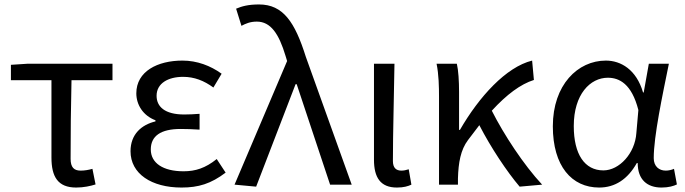

<svg xmlns="http://www.w3.org/2000/svg" viewBox="-20 -829 3075 862"><path d="M322 13C356 13 387 6 409 -1L395 -71C377 -66 360 -63 342 -63C312 -63 297 -78 297 -116C297 -226 298 -346 301 -469H485V-543H106L29 -538V-469H211V-122C211 -35 240 13 322 13Z M795 13C871 13 927 -4 993 -54L953 -115C902 -74 857 -60 804 -60C712 -60 657 -97 657 -158C657 -218 701 -250 791 -250C818 -250 844 -249 876 -247V-318C849 -316 829 -315 807 -315C720 -315 683 -350 683 -399C683 -455 735 -484 802 -484C852 -484 896 -467 938 -436L975 -498C925 -534 865 -557 799 -557C688 -557 592 -509 592 -410C592 -359 622 -310 678 -289V-284C616 -269 566 -227 566 -150C566 -49 660 13 795 13Z M1130 9 1307 -451H1312L1462 0H1559L1353 -574C1304 -730 1251 -809 1143 -809C1095 -809 1066 -801 1040 -790L1064 -713C1083 -723 1103 -732 1133 -732C1195 -732 1232 -678 1262 -578L1269 -555L1033 0Z M1762 13C1793 13 1812 7 1827 0L1815 -69C1803 -65 1792 -63 1782 -63C1759 -63 1744 -75 1744 -106C1744 -237 1749 -396 1751 -543H1659V-112C1659 -32 1688 13 1762 13Z M2313 9 2414 0C2331 -89 2242 -225 2188 -332C2255 -405 2317 -451 2377 -470L2369 -557C2252 -528 2131 -395 2045 -246H2041V-416C2041 -464 2038 -514 2031 -543H1940C1950 -495 1951 -438 1951 -394V0H2036V-28C2038 -99 2048 -156 2081 -200L2132 -267C2184 -166 2256 -58 2313 9Z M2670 13C2741 13 2798 -24 2839 -97H2843C2843 -22 2886 13 2950 13C2982 13 3005 6 3019 -1L3006 -71C2995 -66 2981 -63 2969 -63C2939 -63 2915 -82 2915 -119C2915 -218 2954 -400 2983 -543H2893L2870 -414H2867C2837 -517 2767 -557 2700 -557C2574 -557 2462 -448 2462 -262C2462 -83 2547 13 2670 13ZM2689 -64C2605 -64 2556 -136 2556 -263C2556 -406 2630 -480 2709 -480C2760 -480 2816 -453 2846 -335L2837 -232C2831 -140 2760 -64 2689 -64Z"/></svg>

Font: Noto Sans Mono CJK SC
Style: Regular
Weight: 400
Designer: Ryoko NISHIZUKA 西塚涼子 (kana, bopomofo & ideographs); Paul D. Hunt (Latin, Greek & Cyrillic); Sandoll Communications 산돌커뮤니
Foundry: Adobe
Version: Version 2.004;hotconv 1.0.118;makeotfexe 2.5.65603